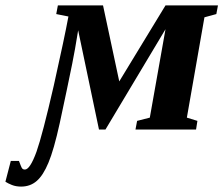

<svg xmlns="http://www.w3.org/2000/svg" viewBox="-147 -477 828 710"><path d="M106 -416 61 -425 67 -457H234L294 -176L465 -457H659L653 -425L609 -413L544 -42L583 -30L578 2H354L360 -30L407 -42L465 -369L243 2H219L142 -365Q130 -290 120 -241Q102 -152 74 -22Q52 78 32 125Q13 171 -11 192Q-35 213 -69 213Q-88 213 -103 207Q-118 201 -127 195L-107 118H-77L-70 136Q-67 144 -64 147Q-61 150 -55 150Q-36 150 -12 84Q10 22 52 -161Q92 -340 106 -416Z"/></svg>

Font: Libra Serif Modern
Style: Bold Italic
Weight: 700
Italic angle: -12°
Designer: Stefan Peev, Context Ltd
Foundry: Stefan Peev, Context Ltd
Version: Version 1.000